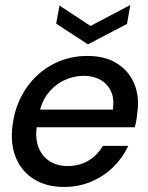

<svg xmlns="http://www.w3.org/2000/svg" viewBox="-20 -730 586 762"><path d="M234 12Q164 12 114.5 -19Q65 -50 42.5 -105.5Q20 -161 30 -235Q38 -295 63.5 -345Q89 -395 128.5 -431.5Q168 -468 218.5 -488Q269 -508 327 -508Q398 -508 445.5 -477.5Q493 -447 513.5 -396Q534 -345 525 -283Q524 -270 521.5 -255Q519 -240 515 -225H101L113 -295H428Q434 -338 420.5 -367.5Q407 -397 379 -413Q351 -429 312 -429Q272 -429 234 -411Q196 -393 169 -357.5Q142 -322 133 -267L128 -239Q118 -185 132 -147.5Q146 -110 176.5 -90.5Q207 -71 248 -71Q295 -71 331 -92.5Q367 -114 388 -151H489Q467 -104 430 -67.5Q393 -31 343 -9.5Q293 12 234 12ZM497 -710 484 -635 329 -554 203 -636 216 -708 339 -627Z"/></svg>

Font: DM Sans 36pt Medium
Style: Italic
Weight: 500
Italic angle: -10°
Designer: Colophon Foundry, Jonny Pinhorn
Foundry: Colophon Foundry
Version: Version 4.004;gftools[0.9.30]